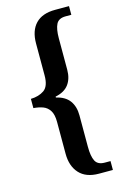

<svg xmlns="http://www.w3.org/2000/svg" viewBox="-133 -818 644 1004"><g transform="rotate(-15 189.0 -316.5)"><path d="M273 127Q203 127 167 87.5Q131 48 131 -19V-191Q131 -231 117.5 -252.5Q104 -274 81.5 -282.5Q59 -291 30 -293V-343Q73 -344 102 -364Q131 -384 131 -443V-616Q131 -685 167 -722.5Q203 -760 273 -760H348V-713H317Q279 -713 266 -687Q253 -661 253 -611V-441Q253 -393 230 -362Q207 -331 158 -321V-316Q207 -305 230 -273.5Q253 -242 253 -194V-23Q253 27 266 53Q279 79 317 79H348V127Z"/></g></svg>

Font: Noto Serif Condensed SemiBold
Style: Regular
Weight: 600
Width: 3
Designer: Monotype Design Team
Foundry: Monotype Imaging Inc.
Version: Version 2.013